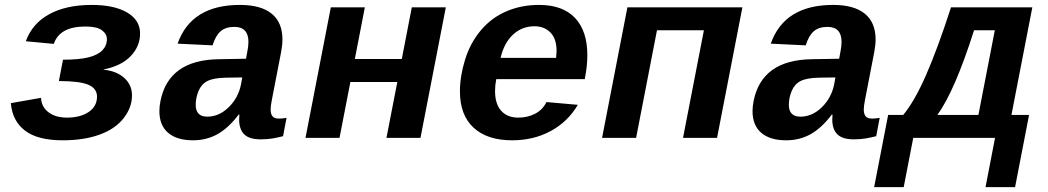

<svg xmlns="http://www.w3.org/2000/svg" viewBox="-20 -558 4241 777"><path d="M233.9 9.8Q132.3 9.8 81.1 -29.5Q29.8 -68.8 23.9 -140.6L146 -162.1Q147.9 -125 176.5 -103.5Q205.1 -82 251 -82Q304.7 -82 338.6 -104.7Q372.6 -127.4 372.6 -167Q372.6 -199.7 337.9 -214.8Q303.2 -230 218.3 -230L234.9 -316.4Q299.3 -316.4 337.2 -325.7Q375 -335 393.8 -354Q412.6 -373 412.6 -399.4Q412.6 -420.9 392.1 -435.8Q371.6 -450.7 325.7 -450.7Q221.2 -450.7 197.8 -380.4L84.5 -391.1Q110.4 -462.9 179.2 -500.5Q248 -538.1 351.1 -538.1Q442.4 -538.1 494.6 -507.3Q546.9 -476.6 546.9 -422.4Q546.9 -371.1 509.3 -331.3Q471.7 -291.5 399.4 -276.9V-275.9Q452.6 -270.5 483.4 -242.2Q514.2 -213.9 514.2 -171.9Q514.2 -123 480.2 -79.6Q446.3 -36.1 383.1 -13.2Q319.8 9.8 233.9 9.8Z M761.2 9.8Q695.8 9.8 660.4 -20.5Q625 -50.8 625 -108.4Q625 -127.4 629.4 -149.4Q662.6 -315.9 866.2 -318.4L975.6 -320.3L980.5 -347.2Q985.4 -370.6 985.4 -388.2Q985.4 -449.2 928.2 -449.2Q893.6 -449.2 873 -431.6Q852.5 -414.1 840.3 -374.5L698.7 -381.3Q753.9 -538.1 951.2 -538.1Q1035.6 -538.1 1079.3 -502.7Q1123 -467.3 1123 -398.4Q1123 -376 1117.7 -347.7L1080.6 -156.2Q1075.2 -129.4 1075.2 -114.7Q1075.2 -96.7 1082.8 -87.4Q1090.3 -78.1 1108.9 -78.1Q1124.5 -78.1 1139.6 -81.1L1125.5 -6.8Q1112.8 -3.9 1102.5 -1.5Q1092.3 1 1082.3 2.4Q1072.3 3.9 1061 4.9Q1049.8 5.9 1035.2 5.9Q988.8 5.9 968.3 -14.4Q947.8 -34.7 947.8 -74.2L948.7 -94.2H945.8Q903.8 -39.1 859.4 -14.6Q814.9 9.8 761.2 9.8ZM960.4 -244.6 895 -243.7Q843.8 -242.7 819.3 -230Q794.9 -217.3 783.4 -189.7Q772 -162.1 772 -133.8Q772 -85.9 818.8 -85.9Q866.7 -85.9 905.8 -124.3Q944.8 -162.6 955.6 -217.8Z M1784.2 -528.3 1681.6 0H1543.9L1587.9 -226.1H1397.9L1354 0H1216.3L1318.8 -528.3H1456.5L1416 -319.3H1606L1646.5 -528.3Z M2052.7 9.8Q1951.7 9.8 1896.5 -41.3Q1841.3 -92.3 1841.3 -188Q1841.3 -249.5 1862.1 -316.7Q1882.8 -383.8 1925.8 -435.1Q1968.8 -486.3 2029.3 -512.2Q2089.8 -538.1 2161.1 -538.1Q2257.3 -538.1 2307.1 -485.4Q2356.9 -432.6 2356.9 -334.5Q2356.9 -291.5 2347.2 -241.7L2346.7 -237.8H1988.3Q1983.4 -213.4 1983.4 -189.5Q1983.4 -137.2 2008.3 -109.6Q2033.2 -82 2077.6 -82Q2115.2 -82 2145.8 -97.9Q2176.3 -113.8 2191.4 -145L2318.4 -133.8Q2277.8 -64.9 2208.5 -27.6Q2139.2 9.8 2052.7 9.8ZM2142.6 -451.7Q2092.3 -451.7 2055.9 -417.7Q2019.5 -383.8 2005.9 -323.7H2230.5L2232.4 -351.6Q2232.4 -401.4 2207.5 -426.5Q2182.6 -451.7 2142.6 -451.7Z M2984.4 -528.3 2881.8 0H2744.1L2828.6 -435.5H2638.7L2554.2 0H2416.5L2519 -528.3Z M3161.6 9.8Q3096.2 9.8 3060.8 -20.5Q3025.4 -50.8 3025.4 -108.4Q3025.4 -127.4 3029.8 -149.4Q3063 -315.9 3266.6 -318.4L3376 -320.3L3380.9 -347.2Q3385.7 -370.6 3385.7 -388.2Q3385.7 -449.2 3328.6 -449.2Q3293.9 -449.2 3273.4 -431.6Q3252.9 -414.1 3240.7 -374.5L3099.1 -381.3Q3154.3 -538.1 3351.6 -538.1Q3436 -538.1 3479.7 -502.7Q3523.4 -467.3 3523.4 -398.4Q3523.4 -376 3518.1 -347.7L3481 -156.2Q3475.6 -129.4 3475.6 -114.7Q3475.6 -96.7 3483.2 -87.4Q3490.7 -78.1 3509.3 -78.1Q3524.9 -78.1 3540 -81.1L3525.9 -6.8Q3513.2 -3.9 3502.9 -1.5Q3492.7 1 3482.7 2.4Q3472.7 3.9 3461.4 4.9Q3450.2 5.9 3435.5 5.9Q3389.2 5.9 3368.7 -14.4Q3348.1 -34.7 3348.1 -74.2L3349.1 -94.2H3346.2Q3304.2 -39.1 3259.8 -14.6Q3215.3 9.8 3161.6 9.8ZM3360.8 -244.6 3295.4 -243.7Q3244.1 -242.7 3219.7 -230Q3195.3 -217.3 3183.8 -189.7Q3172.4 -162.1 3172.4 -133.8Q3172.4 -85.9 3219.2 -85.9Q3267.1 -85.9 3306.2 -124.3Q3345.2 -162.6 3356 -217.8Z M4005.9 -435.5H3921.9Q3843.8 -189.9 3773.4 -92.8H3939.5ZM3675.8 0 3637.2 199.2H3517.6L3574.2 -92.8H3635.3Q3681.6 -148.9 3728.5 -256.3Q3775.4 -363.8 3828.6 -528.3H4157.7L4073.2 -92.8H4144.5L4087.9 199.2H3968.3L4006.8 0Z"/></svg>

Font: Cousine
Style: Bold Italic
Weight: 700
Italic angle: -12°
Monospace: yes
Designer: Steve Matteson
Foundry: Ascender Corporation
Version: Version 1.20